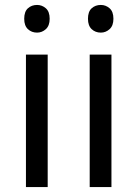

<svg xmlns="http://www.w3.org/2000/svg" viewBox="-20 -757 556 777"><path d="M173 -536V0H85V-536ZM130 -737Q150 -737 165.5 -723.5Q181 -710 181 -681Q181 -653 165.5 -639Q150 -625 130 -625Q108 -625 93 -639Q78 -653 78 -681Q78 -710 93 -723.5Q108 -737 130 -737Z M431 -536V0H343V-536ZM388 -737Q408 -737 423.5 -723.5Q439 -710 439 -681Q439 -653 423.5 -639Q408 -625 388 -625Q366 -625 351 -639Q336 -653 336 -681Q336 -710 351 -723.5Q366 -737 388 -737Z"/></svg>

Font: uhindi05
Style: Book
Weight: 400
Designer: Jelle Bosma - Monotype Design Team
Foundry: Monotype Imaging Inc.
Version: Version 2.003